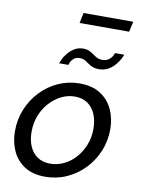

<svg xmlns="http://www.w3.org/2000/svg" viewBox="-99 -984 777 1061"><g transform="rotate(10 289.0 -454.0)"><path d="M229 10Q159 10 113 -20Q67 -50 44.5 -100Q22 -150 22 -210Q22 -276 46 -334Q70 -392 112.5 -436.5Q155 -481 211 -506Q267 -531 330 -531Q400 -531 446.5 -501Q493 -471 516 -421Q539 -371 539 -310Q539 -245 515 -187Q491 -129 448 -84.5Q405 -40 349 -15Q293 10 229 10ZM244 -66Q283 -66 319.5 -83Q356 -100 384.5 -131.5Q413 -163 430 -205Q447 -247 447 -297Q447 -343 432 -378.5Q417 -414 388 -434.5Q359 -455 316 -455Q277 -455 241 -437.5Q205 -420 176 -388.5Q147 -357 130 -314.5Q113 -272 113 -222Q113 -177 128 -141.5Q143 -106 172.5 -86Q202 -66 244 -66ZM419 -627Q391 -627 373 -637.5Q355 -648 340.5 -658.5Q326 -669 305 -669Q284 -669 271.5 -658Q259 -647 254 -635Q249 -623 249 -621H197Q199 -627 206.5 -643.5Q214 -660 229 -678.5Q244 -697 265.5 -710.5Q287 -724 315 -724Q335 -724 349 -717.5Q363 -711 374.5 -702.5Q386 -694 398.5 -687.5Q411 -681 428 -681Q452 -681 466 -692.5Q480 -704 486 -716Q492 -728 492 -730H543Q542 -724 534 -708Q526 -692 510.5 -673Q495 -654 472.5 -640.5Q450 -627 419 -627ZM270 -860 282 -918H561L548 -860Z"/></g></svg>

Font: Raleway Thin Medium
Style: Italic
Weight: 500
Italic angle: -12°
Version: Version 4.026